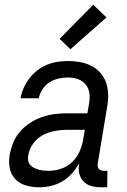

<svg xmlns="http://www.w3.org/2000/svg" viewBox="-20 -787 540 815"><path d="M147 8Q118 8 91 0.5Q64 -7 45.5 -26Q27 -45 21.5 -73Q16 -101 21 -130Q26 -156 36.5 -182Q47 -208 65.5 -229Q84 -250 108 -265.5Q132 -281 158 -290Q184 -299 210.5 -302.5Q237 -306 263 -306H351L358 -347Q362 -369 359.5 -390.5Q357 -412 344 -428Q331 -444 311 -451Q291 -458 268 -458Q249 -458 228.5 -453.5Q208 -449 190 -437.5Q172 -426 160 -407.5Q148 -389 145 -370H67Q71 -392 80.5 -413.5Q90 -435 104.5 -454Q119 -473 138 -488Q157 -503 179 -512Q201 -521 223.5 -524.5Q246 -528 268 -528Q294 -528 319.5 -523.5Q345 -519 367 -508Q389 -497 405.5 -478.5Q422 -460 430 -437Q438 -414 439 -388Q440 -362 435 -335L395 -93Q394 -86 395 -80Q396 -74 399.5 -70Q403 -66 408.5 -64Q414 -62 421 -62H436L435 8H409Q387 8 367.5 2.5Q348 -3 334.5 -17Q321 -31 316.5 -51Q312 -71 316 -93V-94Q303 -71 285.5 -51Q268 -31 245 -17.5Q222 -4 197 2Q172 8 147 8ZM188 -62Q215 -62 241.5 -71.5Q268 -81 288.5 -101.5Q309 -122 319.5 -148Q330 -174 334 -200L340 -236H263Q238 -236 211.5 -231Q185 -226 161 -213Q137 -200 120.5 -177Q104 -154 100 -128Q98 -117 99.5 -106Q101 -95 108 -87Q115 -79 124.5 -74.5Q134 -70 144 -67Q154 -64 165.5 -63Q177 -62 188 -62ZM279 -578 233 -622 376 -767 432 -713Z"/></svg>

Font: Iosevka SS18
Style: Italic
Weight: 400
Italic angle: -9°
Monospace: yes
Designer: Belleve Invis
Foundry: Belleve Invis
Version: Version 25.1.1; ttfautohint (v1.8.4)